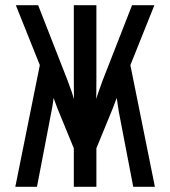

<svg xmlns="http://www.w3.org/2000/svg" viewBox="-20 -720 656 740"><path d="M39 0 133.5 -469 41 -700H127L240 -411Q248 -390.5 256.2 -366.5Q264.5 -342.5 273.5 -312.5L266.5 -310.5Q265 -339.5 264.8 -365.2Q264.5 -391 264.5 -413V-700H351.5V-413Q351.5 -391 351.2 -365.2Q351 -339.5 349.5 -310.5L342.5 -312.5Q351.5 -342.5 360 -366.5Q368.5 -390.5 376 -411L489 -700H575L482.5 -469L577 0H493.5L437.5 -291.5Q435 -308.5 431.8 -329.8Q428.5 -351 426.5 -367L439.5 -374Q435 -357 428.2 -338Q421.5 -319 414.5 -302L351.5 -148.5V0H264.5V-148.5L201.5 -302Q195 -319 188.2 -338Q181.5 -357 176.5 -374L189.5 -367Q188 -351 185 -329.8Q182 -308.5 178.5 -291.5L122.5 0Z"/></svg>

Font: Overpass Mono Medium
Style: Regular
Weight: 500
Monospace: yes
Designer: Delve Withrington, Dave Bailey
Foundry: Delve Fonts LLC
Version: Version 4.000